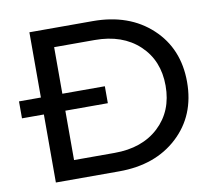

<svg xmlns="http://www.w3.org/2000/svg" viewBox="-78 -790 989 881"><g transform="rotate(-10 417.0 -350.0)"><path d="M113 -700H408Q577 -700 681.5 -603Q786 -506 786 -350Q786 -194 681.5 -97Q577 0 408 0H113V-317H11V-396H113ZM213 -87H402Q531 -87 608.5 -159.5Q686 -232 686 -350Q686 -468 608.5 -540.5Q531 -613 402 -613H213V-396H411V-317H213Z"/></g></svg>

Font: false
Style: Regular
Weight: 500
Designer: Julieta Ulanovsky
Foundry: Julieta Ulanovsky
Version: Version 7.222;hotconv 1.0.109;makeotfexe 2.5.65596